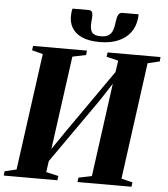

<svg xmlns="http://www.w3.org/2000/svg" viewBox="-74 -1028 947 1083"><g transform="rotate(5 399.0 -486.0)"><path d="M-12 0 -9.5 -24.5 57 -40.5 147.5 -702 85.5 -718 89 -743H394L391.5 -718L315 -702L235 -118L210 -125.5L318 -283.5L599.5 -686L559.5 -598.5L574.5 -702L507.5 -718L511 -743H810.5L808.5 -718L741 -702L651 -40.5L714.5 -25L711 0H405.5L408.5 -25L483.5 -40.5L560 -601.5L588 -619.5L490.5 -469.5L195.5 -49L241 -153L225 -40.5L295 -24.5L291.5 0ZM383.5 -972Q400.5 -972 404.5 -959.2Q408.5 -946.5 406.5 -926Q406 -920 405.2 -913.2Q404.5 -906.5 404.5 -901Q402 -865.5 414.2 -848Q426.5 -830.5 463.5 -830.5Q493 -830.5 508.8 -841Q524.5 -851.5 531.8 -872Q539 -892.5 542 -922Q544.5 -944 551.5 -958.2Q558.5 -972.5 575.5 -972.5H666Q666.5 -967 666.2 -961Q666 -955 665 -948.5Q659.5 -902 634.2 -868.2Q609 -834.5 565.2 -816Q521.5 -797.5 460.5 -797.5Q400 -797.5 360.5 -815Q321 -832.5 302.5 -865Q284 -897.5 287.5 -941.5Q288 -950 289 -957.2Q290 -964.5 292.5 -972Z"/></g></svg>

Font: Merriweather 120pt ExtraBold
Style: Italic
Weight: 800
Italic angle: -7.8°
Version: Version 2.101